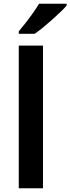

<svg xmlns="http://www.w3.org/2000/svg" viewBox="-20 -1003 375 1023"><path d="M209 0H80V-760H209ZM335 -973Q323 -959 302 -939Q281 -919 256.5 -897Q232 -875 208 -855.5Q184 -836 165 -823H80V-836Q96 -855 116 -880.5Q136 -906 155.5 -933.5Q175 -961 188 -983H335Z"/></svg>

Font: Noto Sans Adlam SemiBold
Style: Regular
Weight: 600
Version: Version 3.001